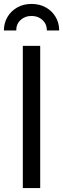

<svg xmlns="http://www.w3.org/2000/svg" viewBox="-41 -962 323 982"><path d="M164.6 -727.5V0H75.7V-727.5ZM120.1 -941.9Q162.1 -941.9 193.8 -923.8Q225.6 -905.8 243.7 -875Q261.7 -844.2 261.7 -806.2H198.7Q198.7 -838.9 176.3 -859.6Q153.8 -880.4 120.1 -880.4Q86.4 -880.4 64.2 -859.6Q42 -838.9 42 -806.2H-21Q-21 -844.2 -2.9 -875Q15.1 -905.8 47.1 -923.8Q79.1 -941.9 120.1 -941.9Z"/></svg>

Font: Inter 28pt
Style: Regular
Weight: 400
Designer: Rasmus Andersson
Foundry: rsms
Version: Version 4.001;git-66647c0bb